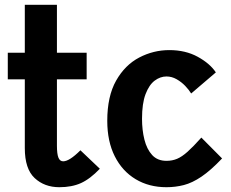

<svg xmlns="http://www.w3.org/2000/svg" viewBox="-20 -770 964 801"><path d="M227.5 11Q165.5 11 124.5 -27.2Q83.5 -65.5 83.5 -152V-439H12.5V-550H83.5V-750H217.5V-550H341.5V-439H217.5V-162Q217.5 -127.5 223.8 -112.2Q230 -97 243.5 -97Q269.5 -97 315.5 -143L396.5 -66Q356 -23.5 317.8 -6.2Q279.5 11 227.5 11Z M674.5 11Q601.5 11 545.8 -22.5Q490 -56 458.8 -118Q427.5 -180 427.5 -266Q427.5 -368.5 464.5 -433.8Q501.5 -499 560.8 -530Q620 -561 686.5 -561Q754 -561 805 -533Q856 -505 880.5 -468L777.5 -380Q768.5 -395 752.8 -411.5Q737 -428 716.8 -439.5Q696.5 -451 674.5 -451Q648.5 -451 625.2 -433.5Q602 -416 587.2 -377.2Q572.5 -338.5 572.5 -274.5Q572.5 -227.5 582.5 -187.5Q592.5 -147.5 614.8 -123.2Q637 -99 674.5 -99Q698.5 -99 718.8 -107.5Q739 -116 762.5 -137Q786 -158 820 -196L906.5 -109Q859 -59 820.5 -33Q782 -7 747 2Q712 11 674.5 11Z"/></svg>

Font: Junction
Style: Bold
Weight: 700
Designer: Caroline Hadilaksono
Foundry: Caroline Hadilaksono, Tyler Finck, The League of Moveable Type
Version: Version 2.000; ttfautohint (v1.8.3)